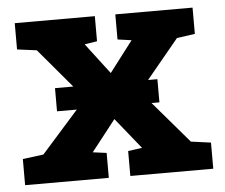

<svg xmlns="http://www.w3.org/2000/svg" viewBox="-43 -577 731 625"><g transform="rotate(-5 322.0 -264.0)"><path d="M14.6 0V-85.4L82.5 -94.2L233.9 -264.6L90.8 -434.1L26.9 -442.4V-528.3H288.6V-446.3L247.6 -439.9L324.2 -339.4L400.9 -439.9L355.5 -446.3V-528.3H607.9V-442.4L548.8 -434.1L413.6 -270.5L564.5 -94.2L629.4 -85.4V0H358.4V-81.5L404.3 -87.9L322.8 -189L243.2 -87.4L288.1 -81.5V0ZM139 -230.5V-306.2H473.6V-230.5Z"/></g></svg>

Font: Roboto Slab LO
Style: Bold
Weight: 700
Designer: Google
Version: Version 2.000